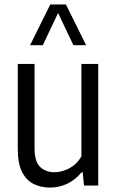

<svg xmlns="http://www.w3.org/2000/svg" viewBox="-20 -828 522 857"><path d="M203.7 9.3Q163 9.3 130.3 -6.8Q97.6 -22.8 78.4 -60.6Q59.3 -98.5 59.3 -164V-542.6H134.2V-167.2Q134.2 -106 159.3 -82.7Q184.3 -59.3 223.2 -59.3Q241.5 -59.3 263.9 -66.1Q286.3 -72.8 307.5 -88.5Q328.7 -104.1 343.4 -130.5V-542.6H418.4V0H354.9L349.1 -59H344Q315.9 -24.5 279.5 -7.6Q243 9.3 203.7 9.3ZM114.3 -626.3 204.4 -808H274.3L364.4 -626.3H307.6L233.5 -782.4H245.1L171 -626.3Z"/></svg>

Font: Encode Sans Condensed Thin
Style: Regular
Weight: 100
Width: 3
Designer: Multiple Designers
Foundry: Impallari Type
Version: Version 3.002